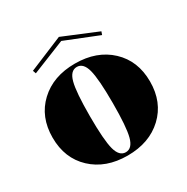

<svg xmlns="http://www.w3.org/2000/svg" viewBox="-150 -763 877 901"><g transform="rotate(-30 289.0 -312.0)"><path d="M102 -557 287 -634 473 -557 467 -540 287 -612 108 -540ZM480 -58.5Q407 10 289 10Q171 10 98 -58.5Q25 -127 25 -239Q25 -351 98 -419.5Q171 -488 289 -488Q407 -488 480 -419.5Q553 -351 553 -239Q553 -127 480 -58.5ZM337.5 -58.5Q351 -109 351 -239Q351 -369 337.5 -419.5Q324 -470 289 -470Q254 -470 240.5 -419.5Q227 -369 227 -239Q227 -109 240.5 -58.5Q254 -8 289 -8Q324 -8 337.5 -58.5Z"/></g></svg>

Font: Elsie Black
Style: Regular
Weight: 900
Designer: Alejandro Inler
Foundry: Alejandro Inler
Version: 1.002